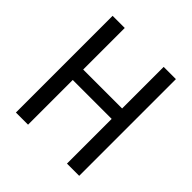

<svg xmlns="http://www.w3.org/2000/svg" viewBox="-189 -854 998 998"><g transform="rotate(45 310.0 -355.5)"><path d="M542 0V-710.9H452.1V-405.3H166V-710.9H76.7V0H166V-328.6H452.1V0Z"/></g></svg>

Font: Roboto Condensed
Style: Regular
Weight: 400
Designer: Google
Version: Version 2.134; 2016